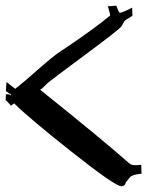

<svg xmlns="http://www.w3.org/2000/svg" viewBox="-28 -665 516 672"><path d="M447.3 -86.9 466.3 -87.9 467.3 -57.1Q434.1 -53.7 427.2 -44.9L411.6 -25.9V-23.9Q408.2 -13.2 396.5 -13.2Q375 -13.2 222.9 -133.5Q70.8 -253.9 21.5 -303.2L10.3 -294.9L-4.4 -312L-8.3 -313L-7.3 -335H-1.5Q8.3 -335 8.3 -330.1L10.3 -335Q7.8 -335 -7.3 -346.2L-5.4 -377.9L25.4 -354Q25.4 -355 37.6 -364Q49.8 -373 103.5 -420.4Q157.2 -467.8 185.5 -486.8L197.3 -494.1Q310.1 -570.3 357.4 -610.8V-611.8Q357.4 -616.2 349.6 -643.1L379.4 -645Q387.2 -621.6 391.6 -620.1Q404.8 -622.6 434.6 -638.2L435.5 -609.9Q409.7 -594.2 407.2 -590.8L397.5 -573.2Q389.2 -561.5 271.2 -474.1Q153.3 -386.7 140.6 -376L132.3 -368.2Q130.4 -366.7 126 -361.8Q118.2 -353 112.3 -351.1Q332 -175.3 423.3 -94.2Q432.1 -86.9 442.4 -86.9Z"/></svg>

Font: Eater
Style: Regular
Weight: 400
Version: Version 001.002